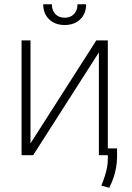

<svg xmlns="http://www.w3.org/2000/svg" viewBox="-20 -738 630 913"><path d="M125 -56.2 438 -545.9H492.7V0H450.2V-488.8L137.7 0H82.5V-545.9H125ZM287.6 -619.1Q241.7 -619.1 213.6 -646.2Q185.5 -673.3 185.5 -717.8H226.6Q226.6 -689 242.9 -671.4Q259.3 -653.8 287.6 -653.8Q315.4 -653.8 332 -671.4Q348.6 -689 348.6 -717.8H389.6Q389.6 -673.3 361.6 -646.2Q333.5 -619.1 287.6 -619.1ZM536.6 -32.2V12.2Q536.1 36.6 531.7 60.8Q527.3 85 519.3 108.4Q511.2 131.8 499.5 154.8L461.9 145Q471.2 121.6 478.3 99.9Q485.4 78.1 489.3 56.6Q493.2 35.2 492.7 12.7V-32.2Z"/></svg>

Font: Inter Tight ExtraLight
Style: Regular
Weight: 250
Designer: Rasmus Andersson
Foundry: rsms
Version: Version 3.004